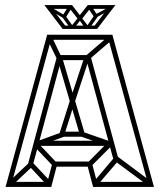

<svg xmlns="http://www.w3.org/2000/svg" viewBox="-20 -737 629 757"><path d="M567 0 404 -595 423 -600 587 0ZM23 -1 9 -15 92 -93 107 -80ZM8 0V-20H182V0ZM171 -1 97 -80 112 -93 185 -15ZM182 0 163 -5 187 -96 206 -91ZM191 -80 116 -159 131 -172 205 -94ZM194 -80V-100H340V-80ZM123 -158 115 -176 230 -218 238 -200ZM2 0 166 -600 185 -595 22 0ZM347 0 323 -91 342 -96 366 -5ZM127 -162V-182H419V-162ZM108 -80 89 -85 206 -520 225 -515ZM359 -1 345 -15 427 -112 443 -99ZM347 0V-20H581V0ZM230 -198V-218H304V-198ZM338 -80 324 -94 413 -184 429 -171ZM232 -200 213 -206 258 -348 277 -343ZM296 -201 256 -338 275 -343 315 -207ZM415 -158 295 -200 304 -218 424 -176ZM568 -2 425 -108 438 -124 580 -18ZM257 -332 206 -506 225 -511 276 -338ZM431 -94 317 -515 336 -520 450 -99ZM206 -501 164 -588 182 -597 223 -511ZM275 -335 256 -341 313 -513 332 -508ZM206 -500V-520H336V-500ZM166 -580V-600H423V-580ZM330 -501 318 -517 410 -596 423 -581ZM175 -717 247 -623H227L155 -717ZM421 -717 415 -702H333V-717ZM435 -717 363 -623H343L415 -717ZM410 -709 414 -698 358 -667 352 -678ZM338 -716 361 -682 349 -673 328 -704ZM346 -717 302 -661 292 -674 326 -717ZM295 -676 327 -635 318 -623 295 -655ZM264 -717 298 -673 288 -661 244 -717ZM358 -636V-623H287V-636ZM304 -636V-623H233V-636ZM257 -717V-702H175L169 -717ZM252 -716 261 -703 240 -669 229 -679ZM371 -679 331 -623H315L354 -680ZM295 -676V-655L270 -623L262 -635ZM236 -678 275 -623H259L220 -677ZM180 -709 238 -675 237 -661 176 -698Z"/></svg>

Font: Octagon Variable
Style: Regular
Weight: 400
Designer: Alexander Royter, Emma Schmalisch, Felix Willnauer, Friederike Temme, Greta Wachholz, Jason Tsiakas, Julia Baskal, Julia
Foundry: Type Design @ HAW Hamburg
Version: Version 1.000